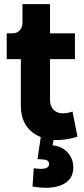

<svg xmlns="http://www.w3.org/2000/svg" viewBox="-20 -660 404 922"><path d="M352.1 -3.9Q294.9 15.1 237.8 12.2L231.9 38.1Q275.4 41 303.7 71Q332 101.1 332 144Q332 203.1 278.6 227.1Q225.1 251 136.2 235.8L142.1 147.9Q215.8 159.2 215.8 127.9Q215.8 107.4 188 106L160.2 104L175.8 -2Q131.3 -19 105.7 -57.1Q80.1 -95.2 80.1 -151.9V-376H12.2V-500H40Q61.5 -500 74.7 -514.4Q87.9 -528.8 87.9 -551.8V-640.1H220.2V-500H339.8V-376H220.2V-180.2Q220.2 -151.4 235.6 -134.5Q251 -117.7 275.1 -116.2Q299.3 -114.7 328.1 -124Z"/></svg>

Font: Apfel Grotezk
Style: Bold
Weight: 700
Designer: Luigi Gorlero
Foundry: Collletttivo
Version: Version 2.000;FEAKit 1.0